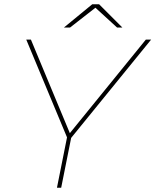

<svg xmlns="http://www.w3.org/2000/svg" viewBox="-20 -887 734 907"><path d="M249 0 298 -245 300 -230 104 -700H126L312 -253L305 -252L669 -700H694L310 -228L318 -245L269 0ZM282 -757 416 -867H448L558 -757H533L428 -853H434L311 -757Z"/></svg>

Font: Montserrat Thin Thin
Style: Italic
Weight: 250
Italic angle: -11.3°
Version: Version 9.000